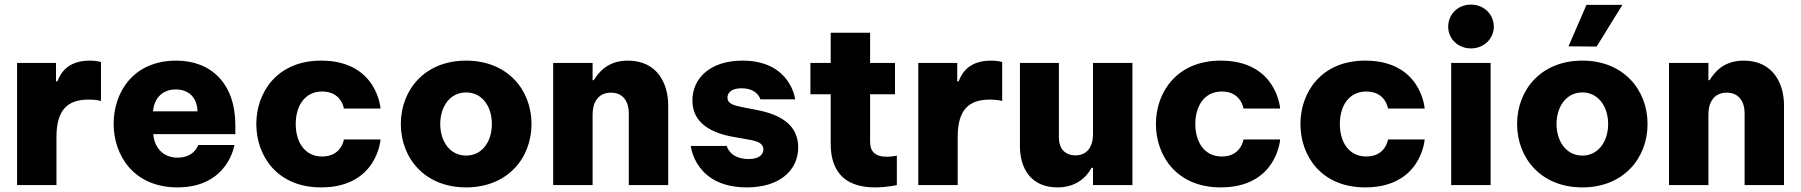

<svg xmlns="http://www.w3.org/2000/svg" viewBox="-20 -803 7814 833"><path d="M225 0V-209C225 -323 270 -371 365 -371C398 -371 418 -365 418 -365V-534C418 -534 400 -540 370 -540C279 -540 245 -492 229 -450H223V-530H54V0Z M750 10C970 10 997 -174 997 -174H840C840 -174 824 -119 750 -119C685 -119 649 -166 645 -221H1001V-261C1001 -439 897 -540 745 -540C556 -540 473 -400 473 -266C473 -128 561 10 750 10ZM644 -320C649 -382 690 -415 742 -415C796 -415 835 -383 837 -320Z M1373 10C1617 10 1631 -198 1631 -198H1472C1472 -198 1462 -124 1378 -124C1301 -124 1263 -188 1263 -265C1263 -342 1301 -406 1378 -406C1462 -406 1472 -332 1472 -332H1631C1631 -332 1617 -540 1373 -540C1182 -540 1092 -402 1092 -265C1092 -127 1182 10 1373 10Z M2002 10C2183 10 2286 -118 2286 -265C2286 -412 2183 -540 2002 -540C1822 -540 1719 -412 1719 -265C1719 -118 1822 10 2002 10ZM2002 -128C1932 -128 1890 -190 1890 -265C1890 -340 1932 -402 2002 -402C2073 -402 2114 -340 2114 -265C2114 -190 2073 -128 2002 -128Z M2551 0V-307C2551 -353 2571 -401 2631 -401C2685 -401 2708 -359 2708 -314V0H2879V-346C2879 -440 2832 -540 2704 -540C2615 -540 2576 -487 2556 -455H2551V-530H2380V0Z M3220 10C3364 10 3443 -65 3443 -164C3443 -260 3368 -306 3263 -326L3196 -339C3161 -346 3136 -355 3136 -379C3136 -398 3150 -420 3197 -420C3267 -420 3279 -372 3279 -372H3430C3430 -372 3411 -540 3201 -540C3063 -540 2984 -465 2984 -367C2984 -265 3072 -224 3168 -208L3241 -195C3275 -188 3292 -176 3292 -155C3292 -139 3281 -113 3229 -113C3145 -113 3133 -170 3133 -170H2977C2977 -170 2994 10 3220 10Z M3777 10C3827 10 3871 0 3871 0V-128C3871 -128 3851 -123 3828 -123C3774 -123 3755 -148 3755 -188V-394H3863V-530H3755V-661H3584V-530H3496V-394H3584V-183C3584 -121 3595 10 3777 10Z M4135 0V-209C4135 -323 4180 -371 4275 -371C4308 -371 4328 -365 4328 -365V-534C4328 -534 4310 -540 4280 -540C4189 -540 4155 -492 4139 -450H4133V-530H3964V0Z M4568 10C4643 10 4690 -28 4716 -75H4722V0H4893V-530H4722V-219C4722 -173 4701 -129 4646 -129C4598 -129 4574 -161 4574 -207V-530H4405V-169C4405 -72 4453 10 4568 10Z M5276 10C5520 10 5534 -198 5534 -198H5375C5375 -198 5365 -124 5281 -124C5204 -124 5166 -188 5166 -265C5166 -342 5204 -406 5281 -406C5365 -406 5375 -332 5375 -332H5534C5534 -332 5520 -540 5276 -540C5085 -540 4995 -402 4995 -265C4995 -127 5085 10 5276 10Z M5903 10C6147 10 6161 -198 6161 -198H6002C6002 -198 5992 -124 5908 -124C5831 -124 5793 -188 5793 -265C5793 -342 5831 -406 5908 -406C5992 -406 6002 -332 6002 -332H6161C6161 -332 6147 -540 5903 -540C5712 -540 5622 -402 5622 -265C5622 -127 5712 10 5903 10Z M6362 -593C6419 -593 6461 -636 6461 -687C6461 -740 6419 -783 6362 -783C6304 -783 6263 -740 6263 -687C6263 -636 6304 -593 6362 -593ZM6447 0V-530H6276V0Z M7019 -782H6863L6785 -602L6907 -601ZM6845 10C7025 10 7128 -118 7128 -265C7128 -412 7025 -540 6845 -540C6665 -540 6562 -412 6562 -265C6562 -118 6665 10 6845 10ZM6845 -128C6775 -128 6733 -190 6733 -265C6733 -340 6775 -402 6845 -402C6915 -402 6957 -340 6957 -265C6957 -190 6915 -128 6845 -128Z M7392 0V-307C7392 -353 7412 -401 7472 -401C7526 -401 7549 -359 7549 -314V0H7720V-346C7720 -440 7673 -540 7545 -540C7456 -540 7417 -487 7397 -455H7392V-530H7221V0Z"/></svg>

Font: Be Vietnam Pro ExtraBold
Style: Regular
Weight: 800
Designer: Lam Bao, Tony Le, Vietanh Nguyen
Foundry: Yellow Type Foundry
Version: Version 1.002